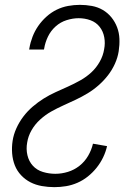

<svg xmlns="http://www.w3.org/2000/svg" viewBox="-20 -763 540 791"><path d="M204 8Q178 8 152.5 3.5Q127 -1 105.5 -12Q84 -23 67 -41Q50 -59 41 -82Q32 -105 30 -131Q28 -157 32 -183Q36 -209 47.5 -234.5Q59 -260 76 -282.5Q93 -305 114.5 -323.5Q136 -342 160 -357Q184 -372 209.5 -383.5Q235 -395 260.5 -406.5Q286 -418 311 -432Q336 -446 356.5 -465Q377 -484 391 -509Q405 -534 409 -560Q414 -585 409.5 -609.5Q405 -634 390.5 -652.5Q376 -671 353 -679.5Q330 -688 304 -688Q280 -688 254.5 -680Q229 -672 209 -654Q189 -636 177.5 -612Q166 -588 162 -563L161 -559H100L101 -564Q105 -588 114 -611.5Q123 -635 137.5 -656Q152 -677 171.5 -694.5Q191 -712 213.5 -723Q236 -734 260.5 -738.5Q285 -743 309 -743Q334 -743 358.5 -738.5Q383 -734 403.5 -722Q424 -710 439 -691.5Q454 -673 462.5 -650.5Q471 -628 472 -603Q473 -578 469 -552Q465 -526 453.5 -500.5Q442 -475 425 -453Q408 -431 386.5 -412Q365 -393 341 -378.5Q317 -364 291.5 -352Q266 -340 240.5 -328.5Q215 -317 191 -303.5Q167 -290 145.5 -270.5Q124 -251 110 -226.5Q96 -202 92 -176Q87 -149 93 -123.5Q99 -98 115.5 -80Q132 -62 157 -54.5Q182 -47 208 -47Q234 -47 260 -55Q286 -63 307.5 -80Q329 -97 343 -121Q357 -145 363 -171L421 -161Q416 -138 405 -115Q394 -92 378 -72Q362 -52 342 -36Q322 -20 299 -10Q276 0 252 4Q228 8 204 8Z"/></svg>

Font: Iosevka Term Curly Light
Style: Italic
Weight: 300
Italic angle: -9°
Designer: Belleve Invis
Foundry: Belleve Invis
Version: Version 32.3.0